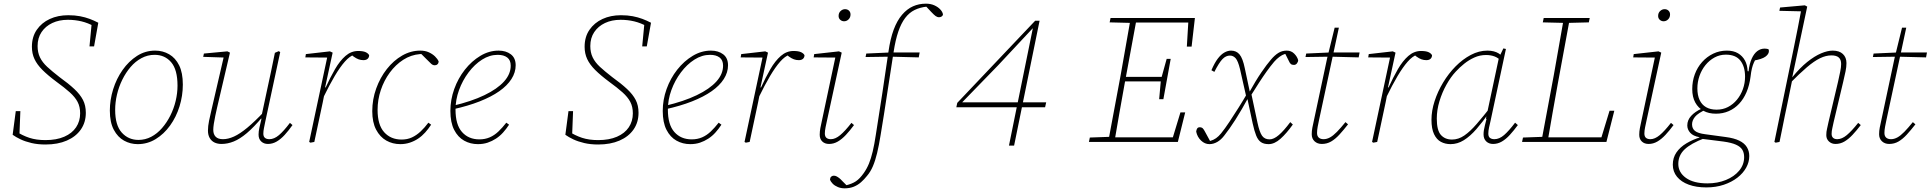

<svg xmlns="http://www.w3.org/2000/svg" viewBox="-20 -774 10528 1047"><path d="M49 -39 66 -168H91L86 -39L65 -59Q102 -35 140 -22.5Q178 -10 228 -10Q288 -10 330.5 -28.5Q373 -47 395 -80Q417 -113 417 -156Q417 -192 403 -218.5Q389 -245 360.5 -270.5Q332 -296 288 -328Q241 -363 211.5 -392.5Q182 -422 168 -452Q154 -482 154 -519Q154 -573 180.5 -611.5Q207 -650 251.5 -670.5Q296 -691 352 -691Q388 -691 416.5 -685.5Q445 -680 469 -671Q493 -662 516 -650L493 -521H468L480 -647L494 -630Q460 -649 424.5 -657.5Q389 -666 350 -666Q302 -666 265 -648.5Q228 -631 206.5 -599Q185 -567 185 -523Q185 -488 198 -461Q211 -434 237.5 -409.5Q264 -385 304 -354Q354 -318 385.5 -288.5Q417 -259 432.5 -229Q448 -199 448 -159Q448 -107 421 -68Q394 -29 344.5 -7.5Q295 14 228 14Q186 14 152 6Q118 -2 92.5 -14Q67 -26 49 -39Z M731 12Q691 12 656.5 -7Q622 -26 600.5 -66.5Q579 -107 579 -171Q579 -229 597 -287Q615 -345 648.5 -392.5Q682 -440 727 -469Q772 -498 826 -498Q868 -498 902.5 -478Q937 -458 957 -417.5Q977 -377 977 -313Q977 -252 959 -194Q941 -136 907.5 -89.5Q874 -43 829 -15.5Q784 12 731 12ZM735 -11Q772 -11 804.5 -28Q837 -45 863.5 -75.5Q890 -106 909 -144Q928 -182 938 -224Q948 -266 948 -307Q948 -394 913.5 -434.5Q879 -475 823 -475Q785 -475 751.5 -457Q718 -439 692 -408.5Q666 -378 647 -339.5Q628 -301 618 -258.5Q608 -216 608 -175Q608 -91 644 -51Q680 -11 735 -11Z M1188 11Q1166 11 1149.5 3Q1133 -5 1123.5 -21.5Q1114 -38 1114 -62Q1114 -86 1120 -115.5Q1126 -145 1134 -178L1203 -476L1210 -460L1088 -464L1092 -482L1220 -494L1234 -487L1164 -188Q1159 -166 1154 -142.5Q1149 -119 1146 -99Q1143 -79 1143 -66Q1143 -42 1156 -28.5Q1169 -15 1196 -15Q1224 -15 1256 -29.5Q1288 -44 1328.5 -77.5Q1369 -111 1422 -167L1424 -136H1411Q1364 -80 1326 -48Q1288 -16 1254.5 -2.5Q1221 11 1188 11ZM1441 11Q1419 11 1404.5 -2.5Q1390 -16 1390 -40Q1390 -58 1394.5 -77.5Q1399 -97 1406 -127H1403L1435 -277Q1447 -329 1457.5 -381.5Q1468 -434 1479 -486L1500 -495L1508 -490L1426 -108Q1423 -93 1419.5 -76Q1416 -59 1416 -45Q1416 -30 1424.5 -22.5Q1433 -15 1449 -15Q1475 -15 1501 -37Q1527 -59 1561 -104L1575 -92Q1554 -62 1532.5 -38.5Q1511 -15 1488.5 -2Q1466 11 1441 11Z M1744 -244 1742 -297H1756Q1781 -352 1807 -397Q1833 -442 1864 -469Q1895 -496 1933 -496Q1960 -496 1974 -489.5Q1988 -483 1993 -473Q1993 -461 1985 -453.5Q1977 -446 1962 -446Q1948 -446 1935.5 -450.5Q1923 -455 1909 -465L1895 -476L1929 -478L1912 -476Q1887 -468 1860.5 -438Q1834 -408 1805 -359Q1776 -310 1744 -244ZM1666 0 1767 -474 1772 -460 1645 -461 1648 -479 1779 -494 1794 -487 1753 -298 1756 -296 1740 -216Q1728 -162 1717 -108Q1706 -54 1694 0L1673 4Z M2163 12Q2121 12 2086.5 -7.5Q2052 -27 2031 -67Q2010 -107 2010 -168Q2010 -232 2031.5 -291.5Q2053 -351 2089.5 -397.5Q2126 -444 2173 -471Q2220 -498 2272 -498Q2298 -498 2318 -489Q2338 -480 2352 -466.5Q2366 -453 2372 -439Q2372 -430 2366 -424Q2360 -418 2351 -418Q2340 -418 2331 -426.5Q2322 -435 2305 -452L2274 -483H2290V-479H2270Q2221 -475 2179 -448Q2137 -421 2105.5 -378Q2074 -335 2056.5 -282.5Q2039 -230 2039 -175Q2039 -93 2075 -53Q2111 -13 2170 -13Q2201 -13 2226 -24.5Q2251 -36 2273.5 -57Q2296 -78 2316 -105L2331 -94Q2316 -71 2298.5 -51.5Q2281 -32 2260 -18Q2239 -4 2214.5 4Q2190 12 2163 12Z M2586 12Q2545 12 2511 -7Q2477 -26 2456.5 -66Q2436 -106 2436 -169Q2436 -230 2457 -288.5Q2478 -347 2515 -394Q2552 -441 2599.5 -469.5Q2647 -498 2699 -498Q2739 -498 2765.5 -478Q2792 -458 2792 -418Q2792 -379 2769 -343Q2746 -307 2702.5 -276.5Q2659 -246 2595.5 -221Q2532 -196 2450 -178L2449 -197Q2551 -221 2621.5 -255Q2692 -289 2728.5 -329.5Q2765 -370 2765 -416Q2765 -446 2746 -460.5Q2727 -475 2694 -475Q2650 -475 2609 -449Q2568 -423 2535 -379Q2502 -335 2483 -282.5Q2464 -230 2464 -176Q2464 -94 2499.5 -54Q2535 -14 2594 -14Q2625 -14 2650.5 -25Q2676 -36 2698 -57Q2720 -78 2741 -105L2756 -94Q2741 -71 2723.5 -51.5Q2706 -32 2684.5 -18Q2663 -4 2639 4Q2615 12 2586 12Z M3063 -39 3080 -168H3105L3100 -39L3079 -59Q3116 -35 3154 -22.5Q3192 -10 3242 -10Q3302 -10 3344.5 -28.5Q3387 -47 3409 -80Q3431 -113 3431 -156Q3431 -192 3417 -218.5Q3403 -245 3374.5 -270.5Q3346 -296 3302 -328Q3255 -363 3225.5 -392.5Q3196 -422 3182 -452Q3168 -482 3168 -519Q3168 -573 3194.5 -611.5Q3221 -650 3265.5 -670.5Q3310 -691 3366 -691Q3402 -691 3430.5 -685.5Q3459 -680 3483 -671Q3507 -662 3530 -650L3507 -521H3482L3494 -647L3508 -630Q3474 -649 3438.5 -657.5Q3403 -666 3364 -666Q3316 -666 3279 -648.5Q3242 -631 3220.5 -599Q3199 -567 3199 -523Q3199 -488 3212 -461Q3225 -434 3251.5 -409.5Q3278 -385 3318 -354Q3368 -318 3399.5 -288.5Q3431 -259 3446.5 -229Q3462 -199 3462 -159Q3462 -107 3435 -68Q3408 -29 3358.5 -7.5Q3309 14 3242 14Q3200 14 3166 6Q3132 -2 3106.5 -14Q3081 -26 3063 -39Z M3744 12Q3703 12 3669 -7Q3635 -26 3614.5 -66Q3594 -106 3594 -169Q3594 -230 3615 -288.5Q3636 -347 3673 -394Q3710 -441 3757.5 -469.5Q3805 -498 3857 -498Q3897 -498 3923.5 -478Q3950 -458 3950 -418Q3950 -379 3927 -343Q3904 -307 3860.5 -276.5Q3817 -246 3753.5 -221Q3690 -196 3608 -178L3607 -197Q3709 -221 3779.5 -255Q3850 -289 3886.5 -329.5Q3923 -370 3923 -416Q3923 -446 3904 -460.5Q3885 -475 3852 -475Q3808 -475 3767 -449Q3726 -423 3693 -379Q3660 -335 3641 -282.5Q3622 -230 3622 -176Q3622 -94 3657.5 -54Q3693 -14 3752 -14Q3783 -14 3808.5 -25Q3834 -36 3856 -57Q3878 -78 3899 -105L3914 -94Q3899 -71 3881.5 -51.5Q3864 -32 3842.5 -18Q3821 -4 3797 4Q3773 12 3744 12Z M4118 -244 4116 -297H4130Q4155 -352 4181 -397Q4207 -442 4238 -469Q4269 -496 4307 -496Q4334 -496 4348 -489.5Q4362 -483 4367 -473Q4367 -461 4359 -453.5Q4351 -446 4336 -446Q4322 -446 4309.5 -450.5Q4297 -455 4283 -465L4269 -476L4303 -478L4286 -476Q4261 -468 4234.5 -438Q4208 -408 4179 -359Q4150 -310 4118 -244ZM4040 0 4141 -474 4146 -460 4019 -461 4022 -479 4153 -494 4168 -487 4127 -298 4130 -296 4114 -216Q4102 -162 4091 -108Q4080 -54 4068 0L4047 4Z M4450 -39Q4450 -57 4453.5 -75.5Q4457 -94 4462 -116L4538 -474L4544 -460L4417 -461L4420 -479L4555 -494L4570 -487L4490 -118Q4486 -100 4482 -80.5Q4478 -61 4478 -46Q4478 -30 4486.5 -22.5Q4495 -15 4511 -15Q4535 -15 4561.5 -37Q4588 -59 4623 -104L4637 -92Q4615 -62 4593 -38.5Q4571 -15 4548.5 -2Q4526 11 4501 11Q4478 11 4464 -2.5Q4450 -16 4450 -39ZM4583 -658Q4571 -658 4562 -666Q4553 -674 4553 -687Q4553 -704 4564 -714Q4575 -724 4588 -724Q4601 -724 4609.5 -716Q4618 -708 4618 -695Q4618 -679 4607.5 -668.5Q4597 -658 4583 -658Z M4586 253Q4566 253 4549 246Q4532 239 4521 228Q4510 217 4506 205Q4507 194 4513 189Q4519 184 4527 184Q4535 184 4542.5 188Q4550 192 4557.5 198Q4565 204 4573 213L4597 237H4589H4601H4591Q4626 229 4647.5 214.5Q4669 200 4690 170Q4707 146 4718.5 118Q4730 90 4739 52Q4748 14 4756 -39Q4774 -153 4791.5 -266.5Q4809 -380 4825 -493Q4835 -563 4853.5 -612.5Q4872 -662 4899 -693.5Q4926 -725 4958.5 -739.5Q4991 -754 5029 -754Q5055 -754 5075 -745Q5095 -736 5107.5 -722.5Q5120 -709 5122 -696Q5122 -689 5115.5 -684.5Q5109 -680 5101 -680Q5091 -680 5082 -686.5Q5073 -693 5058 -709L5030 -739L5037 -738H5011H5035Q4997 -734 4967.5 -719.5Q4938 -705 4916 -676Q4894 -647 4878.5 -601.5Q4863 -556 4853 -491Q4835 -378 4818 -264.5Q4801 -151 4782 -37Q4773 19 4763 60.5Q4753 102 4740 132.5Q4727 163 4708 185Q4693 204 4675.5 219.5Q4658 235 4636 244Q4614 253 4586 253ZM4700 -463 4704 -482 4837 -488H4843H4995L4990 -461L4836 -465Z M5482 20 5526 -197 5528 -206 5612 -619H5597L5623 -632L5423 -418L5220 -209L5228 -232V-216H5685L5679 -189H5195L5200 -213L5625 -661H5649L5510 20Z M5918 0 5923 -24 6036 -28H6044L6041 0ZM6023 0 6091 -364Q6105 -442 6118.5 -520Q6132 -598 6146 -676H6179L6112 -313Q6098 -235 6084 -156.5Q6070 -78 6057 0ZM6031 -652 6036 -676H6161L6159 -649H6151ZM6045 0 6047 -25H6386L6370 -6L6417 -161H6443L6403 0ZM6101 -330 6103 -355H6325L6323 -330ZM6163 -651 6165 -676H6496L6478 -520H6452L6461 -670L6476 -651ZM6301 -233 6310 -332 6314 -352 6342 -453H6364L6324 -233Z M6898 12Q6872 12 6856 1Q6840 -10 6830 -35Q6820 -60 6811 -101L6783 -232L6779 -233L6742 -397Q6731 -442 6718 -456.5Q6705 -471 6687 -471Q6665 -471 6646.5 -452Q6628 -433 6602 -382L6586 -391Q6603 -431 6620.5 -454Q6638 -477 6656.5 -487.5Q6675 -498 6693 -498Q6722 -498 6739.5 -477Q6757 -456 6768 -402L6795 -275H6801L6837 -106Q6848 -54 6862 -34Q6876 -14 6903 -14Q6926 -14 6953.5 -37.5Q6981 -61 7016 -108L7030 -95Q6996 -47 6963 -17.5Q6930 12 6898 12ZM6503 -56Q6504 -67 6508.5 -73.5Q6513 -80 6522 -80Q6533 -80 6539 -74Q6545 -68 6552 -54L6583 3L6561 -3L6581 -6Q6598 -11 6611.5 -20.5Q6625 -30 6639 -47Q6660 -73 6684.5 -110Q6709 -147 6734.5 -187.5Q6760 -228 6782 -266L6794 -254Q6750 -173 6717 -121.5Q6684 -70 6657 -36Q6639 -12 6618 0Q6597 12 6575 12Q6550 12 6529.5 -7.5Q6509 -27 6503 -56ZM6800 -251 6788 -263Q6828 -335 6858.5 -379.5Q6889 -424 6910 -448Q6930 -472 6950.5 -485Q6971 -498 6997 -498Q7021 -498 7037.5 -481.5Q7054 -465 7059 -446Q7059 -437 7052.5 -428.5Q7046 -420 7036 -420Q7025 -420 7019 -425Q7013 -430 7007 -444L6984 -490L7005 -483L6985 -479Q6972 -475 6957 -464Q6942 -453 6928 -437Q6907 -412 6887 -384Q6867 -356 6846 -323.5Q6825 -291 6800 -251Z M7099 -463 7103 -482 7235 -488H7239H7394L7389 -461L7236 -465H7234ZM7188 11Q7164 11 7148.5 -3.5Q7133 -18 7133 -42Q7133 -60 7136.5 -78Q7140 -96 7145 -118L7217 -456L7258 -623H7281L7173 -120Q7169 -102 7165.5 -83Q7162 -64 7162 -49Q7162 -32 7171.5 -23.5Q7181 -15 7198 -15Q7215 -15 7232.5 -24.5Q7250 -34 7270.5 -55Q7291 -76 7317 -108L7331 -96Q7306 -64 7284 -40Q7262 -16 7239 -2.5Q7216 11 7188 11Z M7540 -244 7538 -297H7552Q7577 -352 7603 -397Q7629 -442 7660 -469Q7691 -496 7729 -496Q7756 -496 7770 -489.5Q7784 -483 7789 -473Q7789 -461 7781 -453.5Q7773 -446 7758 -446Q7744 -446 7731.5 -450.5Q7719 -455 7705 -465L7691 -476L7725 -478L7708 -476Q7683 -468 7656.5 -438Q7630 -408 7601 -359Q7572 -310 7540 -244ZM7462 0 7563 -474 7568 -460 7441 -461 7444 -479 7575 -494 7590 -487 7549 -298 7552 -296 7536 -216Q7524 -162 7513 -108Q7502 -54 7490 0L7469 4Z M7890 12Q7861 12 7837.5 -0.5Q7814 -13 7800 -42.5Q7786 -72 7786 -121Q7786 -170 7803 -222.5Q7820 -275 7849.5 -324Q7879 -373 7917.5 -412Q7956 -451 8000.5 -474.5Q8045 -498 8091 -498Q8110 -498 8125.5 -494Q8141 -490 8153 -482.5Q8165 -475 8173 -464L8169 -439Q8151 -458 8130.5 -466Q8110 -474 8083 -474Q8050 -474 8020 -460.5Q7990 -447 7964.5 -426.5Q7939 -406 7918 -383Q7891 -354 7867.5 -312Q7844 -270 7829.5 -222Q7815 -174 7815 -127Q7815 -63 7837.5 -38Q7860 -13 7898 -13Q7933 -13 7965 -35Q7997 -57 8032.5 -98Q8068 -139 8112 -195L8115 -159H8100Q8065 -109 8031 -70Q7997 -31 7962.5 -9.5Q7928 12 7890 12ZM8122 11Q8099 11 8084.5 -3Q8070 -17 8070 -41Q8070 -53 8072 -65Q8074 -77 8077.5 -91Q8081 -105 8086 -125L8083 -127L8155 -465L8157 -466L8178 -510L8192 -507L8108 -114Q8104 -97 8100 -79Q8096 -61 8096 -45Q8096 -29 8105 -22Q8114 -15 8129 -15Q8156 -15 8182 -37.5Q8208 -60 8242 -105L8257 -92Q8235 -62 8213.5 -38.5Q8192 -15 8169.5 -2Q8147 11 8122 11Z M8280 0 8285 -24 8398 -28H8406L8403 0ZM8385 0 8453 -364Q8467 -442 8480.5 -520Q8494 -598 8508 -676H8541L8474 -313Q8460 -235 8446 -156.5Q8432 -78 8419 0ZM8393 -652 8398 -676H8649L8644 -652L8527 -649H8516ZM8407 0 8409 -25H8723L8707 -6L8757 -170H8783L8740 0Z M8919 -39Q8919 -57 8922.5 -75.5Q8926 -94 8931 -116L9007 -474L9013 -460L8886 -461L8889 -479L9024 -494L9039 -487L8959 -118Q8955 -100 8951 -80.5Q8947 -61 8947 -46Q8947 -30 8955.5 -22.5Q8964 -15 8980 -15Q9004 -15 9030.5 -37Q9057 -59 9092 -104L9106 -92Q9084 -62 9062 -38.5Q9040 -15 9017.5 -2Q8995 11 8970 11Q8947 11 8933 -2.5Q8919 -16 8919 -39ZM9052 -658Q9040 -658 9031 -666Q9022 -674 9022 -687Q9022 -704 9033 -714Q9044 -724 9057 -724Q9070 -724 9078.5 -716Q9087 -708 9087 -695Q9087 -679 9076.5 -668.5Q9066 -658 9052 -658Z M9285 248Q9230 248 9189 233Q9148 218 9125 190Q9102 162 9102 124Q9102 86 9122 57Q9142 28 9176.5 7.5Q9211 -13 9253 -26L9274 -20Q9201 8 9166.5 40.5Q9132 73 9132 120Q9132 166 9173.5 196Q9215 226 9291 226Q9346 226 9391.5 207.5Q9437 189 9464 156.5Q9491 124 9491 83Q9491 59 9481 42.5Q9471 26 9446.5 15Q9422 4 9379 -2L9268 -16Q9263 -17 9257.5 -17.5Q9252 -18 9247 -19V-26Q9213 -32 9197 -50Q9181 -68 9181 -90Q9181 -119 9202 -142Q9223 -165 9258 -181V-190L9287 -179Q9239 -157 9223 -137Q9207 -117 9207 -96Q9207 -73 9223 -60Q9239 -47 9279 -42L9389 -27Q9436 -21 9464.5 -7Q9493 7 9506 28.5Q9519 50 9519 77Q9519 110 9502 140.5Q9485 171 9454 195Q9423 219 9380 233.5Q9337 248 9285 248ZM9337 -154Q9298 -154 9269.5 -169.5Q9241 -185 9224.5 -215Q9208 -245 9208 -288Q9208 -331 9222 -369Q9236 -407 9262 -436Q9288 -465 9322.5 -481.5Q9357 -498 9397 -498Q9433 -498 9457.5 -483.5Q9482 -469 9495.5 -444Q9509 -419 9510 -386L9515 -385Q9520 -427 9532.5 -454.5Q9545 -482 9563 -495.5Q9581 -509 9603 -509Q9609 -509 9614 -508Q9619 -507 9623 -506Q9625 -504 9625.5 -501.5Q9626 -499 9626 -495Q9626 -479 9607 -465Q9588 -451 9540 -443L9556 -457Q9550 -446 9544 -432.5Q9538 -419 9533.5 -401Q9529 -383 9526 -356Q9520 -309 9504 -271.5Q9488 -234 9463.5 -208Q9439 -182 9407 -168Q9375 -154 9337 -154ZM9341 -176Q9375 -176 9403 -190.5Q9431 -205 9452 -230.5Q9473 -256 9484.5 -288.5Q9496 -321 9496 -356Q9496 -411 9470.5 -443.5Q9445 -476 9391 -476Q9358 -476 9329.5 -460.5Q9301 -445 9280 -419Q9259 -393 9247.5 -360Q9236 -327 9236 -292Q9236 -255 9248 -229Q9260 -203 9283.5 -189.5Q9307 -176 9341 -176Z M9663 4 9656 0 9763 -519Q9774 -571 9783.5 -621Q9793 -671 9803 -723L9811 -712L9683 -715L9687 -733L9822 -745L9835 -738L9753 -351L9755 -347L9727 -210Q9720 -176 9712.5 -141Q9705 -106 9698.5 -71Q9692 -36 9684 0ZM9989 11Q9968 11 9953.5 -2.5Q9939 -16 9939 -37Q9939 -56 9943 -71.5Q9947 -87 9951 -108L10003 -328Q10010 -360 10015 -384Q10020 -408 10020 -425Q10020 -449 10007 -460.5Q9994 -472 9967 -472Q9937 -472 9905 -456.5Q9873 -441 9833.5 -407.5Q9794 -374 9740 -319V-352H9753Q9795 -404 9835 -436Q9875 -468 9910.5 -483Q9946 -498 9974 -498Q10010 -498 10029.5 -479.5Q10049 -461 10049 -430Q10049 -409 10044 -385Q10039 -361 10031 -327L9979 -108Q9976 -92 9972 -75.5Q9968 -59 9968 -44Q9968 -30 9976 -22.5Q9984 -15 9999 -15Q10024 -15 10050.5 -37Q10077 -59 10113 -104L10127 -92Q10104 -62 10082 -38.5Q10060 -15 10037.5 -2Q10015 11 9989 11Z M10193 -463 10197 -482 10329 -488H10333H10488L10483 -461L10330 -465H10328ZM10282 11Q10258 11 10242.5 -3.5Q10227 -18 10227 -42Q10227 -60 10230.5 -78Q10234 -96 10239 -118L10311 -456L10352 -623H10375L10267 -120Q10263 -102 10259.5 -83Q10256 -64 10256 -49Q10256 -32 10265.5 -23.5Q10275 -15 10292 -15Q10309 -15 10326.5 -24.5Q10344 -34 10364.5 -55Q10385 -76 10411 -108L10425 -96Q10400 -64 10378 -40Q10356 -16 10333 -2.5Q10310 11 10282 11Z"/></svg>

Font: Source Serif 4 ExtraLight
Style: Italic
Weight: 250
Italic angle: -12°
Designer: Frank Grießhammer
Foundry: Adobe Systems Incorporated
Version: Version 4.004;hotconv 1.0.116;makeotfexe 2.5.65601